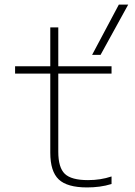

<svg xmlns="http://www.w3.org/2000/svg" viewBox="-20 -810 590 840"><path d="M361 10Q274 10 237 -25Q200 -60 200 -142V-488H46V-520H200V-690H235V-520H468V-488H235V-146Q235 -77 263.5 -49.5Q292 -22 365 -22Q393 -22 418.5 -26Q444 -30 468 -38V-5Q442 3 415.5 6.5Q389 10 361 10ZM420 -570H383L500 -790H541Z"/></svg>

Font: M PLUS Code Latin SemiExpanded ExtraLight
Style: Regular
Weight: 250
Width: 6
Designer: Coji Morishita
Foundry: UNDERFOREST DESIGN
Version: Version 1.002; ttfautohint (v1.8.3)